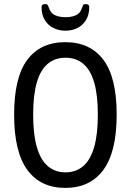

<svg xmlns="http://www.w3.org/2000/svg" viewBox="-20 -912 639 938"><path d="M299 6Q178 6 113.5 -82Q49 -170 49 -352Q49 -534 113.5 -620Q178 -706 299 -706Q420 -706 485 -620Q550 -534 550 -352Q550 -170 485 -82Q420 6 299 6ZM300 -70Q351 -70 386.5 -100.5Q422 -131 440 -193.5Q458 -256 458 -352Q458 -448 440 -509.5Q422 -571 386.5 -600.5Q351 -630 300 -630Q249 -630 213.5 -600.5Q178 -571 160 -509.5Q142 -448 142 -352Q142 -256 160 -193.5Q178 -131 213.5 -100.5Q249 -70 300 -70ZM300 -762Q269 -762 242.5 -774.5Q216 -787 199.5 -813Q183 -839 183 -877Q183 -885 187.5 -888.5Q192 -892 201 -892Q211 -892 214 -885.5Q217 -879 222 -867Q227 -853 238 -844.5Q249 -836 264.5 -832Q280 -828 300 -828Q320 -828 335.5 -832Q351 -836 362 -844.5Q373 -853 378 -867Q383 -879 385.5 -885.5Q388 -892 398 -892Q407 -892 411.5 -888.5Q416 -885 416 -877Q416 -839 399.5 -813Q383 -787 357 -774.5Q331 -762 300 -762Z"/></svg>

Font: Asap Condensed VF Beta
Style: Regular
Weight: 400
Designer: Pablo Cosgaya
Foundry: Omnibus-Type
Version: Version 1.008